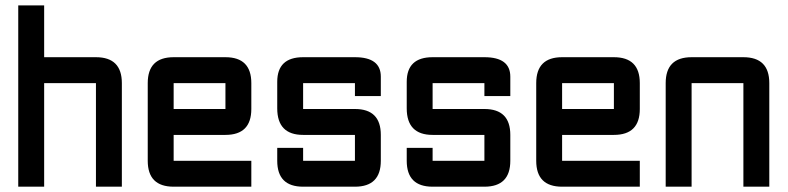

<svg xmlns="http://www.w3.org/2000/svg" viewBox="-20 -704 2970 724"><path d="M48.8 -683.6H146.5V-488.3H341.8Q439.5 -488.3 439.5 -390.6V0H341.8V-390.6H146.5V0H48.8Z M634.8 -488.3H830.1Q927.7 -488.3 927.7 -390.6V-293Q927.7 -195.3 830.1 -195.3H634.8V-97.7H927.7V0H634.8Q537.1 0 537.1 -97.7V-390.6Q537.1 -488.3 634.8 -488.3ZM830.1 -390.6H634.8V-293H830.1Z M1025.4 -146.5H1123V-97.7H1318.4V-195.3H1123Q1025.4 -195.3 1025.4 -295.4V-395.5Q1025.4 -488.3 1123 -488.3H1318.4Q1416 -488.3 1416 -415V-341.8H1318.4V-390.6H1123V-293H1318.4Q1416 -293 1416 -195.3V-97.7Q1416 0 1318.4 0H1123Q1025.4 0 1025.4 -97.7Z M1513.7 -146.5H1611.3V-97.7H1806.6V-195.3H1611.3Q1513.7 -195.3 1513.7 -295.4V-395.5Q1513.7 -488.3 1611.3 -488.3H1806.6Q1904.3 -488.3 1904.3 -415V-341.8H1806.6V-390.6H1611.3V-293H1806.6Q1904.3 -293 1904.3 -195.3V-97.7Q1904.3 0 1806.6 0H1611.3Q1513.7 0 1513.7 -97.7Z M2099.6 -488.3H2294.9Q2392.6 -488.3 2392.6 -390.6V-293Q2392.6 -195.3 2294.9 -195.3H2099.6V-97.7H2392.6V0H2099.6Q2002 0 2002 -97.7V-390.6Q2002 -488.3 2099.6 -488.3ZM2294.9 -390.6H2099.6V-293H2294.9Z M2783.2 -390.6H2587.9V0H2490.2V-390.6Q2490.2 -488.3 2587.9 -488.3H2783.2Q2880.9 -488.3 2880.9 -390.6V0H2783.2Z"/></svg>

Font: BabelStone Runic Beorhtric
Style: Regular
Weight: 400
Designer: Andrew West
Foundry: BabelStone
Version: Version 7.004;November 9, 2023